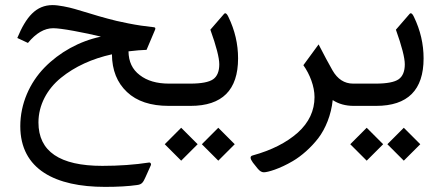

<svg xmlns="http://www.w3.org/2000/svg" viewBox="-20 -418 1742 758"><path d="M421.9 -203.6C422.4 -140.6 442.4 -91.3 481.4 -54.7C520 -18.1 575.2 0 646 0H656.7C664.6 0 668.5 -12.7 668.5 -37.6V-49.8C668.5 -75.2 664.6 -87.9 656.7 -87.9H647C599.1 -87.9 560.5 -99.1 531.7 -121.6C502.4 -143.6 487.8 -174.8 487.3 -215.3C516.1 -218.8 539.6 -220.7 558.6 -221.2L592.3 -300.8C594.7 -307.1 592.8 -310.1 587.4 -310.5C554.2 -314 520.5 -318.8 486.3 -325.7C451.7 -332.5 424.3 -338.9 404.3 -344.7C383.8 -350.1 358.4 -357.4 328.6 -366.7C304.7 -374 286.6 -379.4 274.4 -382.8C251 -389.6 210.9 -397.9 188 -397.9C122.1 -397.9 83 -351.6 48.3 -268.1L90.3 -248.5C122.1 -287.1 155.3 -306.6 189.9 -306.6C205.1 -306.6 232.4 -303.2 272 -295.9C311.5 -288.6 346.7 -281.2 378.4 -273.4C293 -255.4 214.4 -211.4 155.8 -151.4C97.2 -91.3 60.1 -8.3 60.1 80.1C60.1 251.5 199.7 319.8 394.5 319.8C444.8 319.8 486.8 317.4 521 312.5C540 310.1 544.9 302.7 554.7 280.8L575.7 233.9C577.6 229.5 574.7 223.1 568.8 223.6C511.7 232.4 450.2 236.8 383.8 236.8C215.8 236.8 131.8 179.7 131.8 65.4C131.8 -3.4 166 -66.4 220.7 -110.8C275.4 -155.3 344.2 -186.5 421.9 -203.6Z M776.9 151.4 841.8 216.3 906.7 151.4 841.8 86.4ZM630.4 151.4 695.3 216.3 760.3 151.4 695.3 86.4ZM919.9 -187.5C919.9 -244.1 907.2 -298.8 881.8 -351.1C877.4 -360.8 873 -365.7 869.1 -365.7C867.7 -365.7 866.2 -364.7 864.7 -363.3L810.5 -300.8C834 -235.4 845.7 -189.9 845.7 -164.1C845.7 -136.2 837.4 -116.2 821.3 -105C805.2 -93.8 774.9 -87.9 731 -87.9H651.4C633.3 -87.9 624.5 -75.2 624.5 -49.8V-37.6C624.5 -12.7 633.3 0 651.4 0H732.4C857.4 0 919.9 -62.5 919.9 -187.5Z M1293.5 -22.9C1316.4 -7.8 1344.2 0 1376.5 0H1389.2C1397 0 1400.9 -12.7 1400.9 -37.6V-49.8C1400.9 -75.2 1397 -87.9 1389.2 -87.9H1374C1339.8 -87.9 1312.5 -105.5 1292.5 -140.6C1277.8 -166 1259.8 -200.2 1237.8 -242.7L1177.7 -160.6C1203.1 -125 1221.7 -77.1 1221.7 -34.7C1221.7 19 1199.7 65.9 1155.8 105.5C1111.3 145 1051.8 175.3 977.1 195.8C966.3 198.7 966.8 208 978.5 224.1L997.6 248C1005.4 257.3 1013.2 262.2 1021.5 262.2C1036.6 262.2 1083.5 249 1136.2 217.8C1170.4 197.8 1207.5 165 1236.3 127.9C1265.1 90.3 1287.6 35.6 1293.5 -22.9Z M1509.3 151.4 1574.2 216.3 1639.2 151.4 1574.2 86.4ZM1362.8 151.4 1427.7 216.3 1492.7 151.4 1427.7 86.4ZM1652.3 -187.5C1652.3 -244.1 1639.6 -298.8 1614.3 -351.1C1609.9 -360.8 1605.5 -365.7 1601.6 -365.7C1600.1 -365.7 1598.6 -364.7 1597.2 -363.3L1543 -300.8C1566.4 -235.4 1578.1 -189.9 1578.1 -164.1C1578.1 -136.2 1569.8 -116.2 1553.7 -105C1537.6 -93.8 1507.3 -87.9 1463.4 -87.9H1383.8C1365.7 -87.9 1356.9 -75.2 1356.9 -49.8V-37.6C1356.9 -12.7 1365.7 0 1383.8 0H1464.8C1589.8 0 1652.3 -62.5 1652.3 -187.5Z"/></svg>

Font: Sahel
Style: Regular
Weight: 400
Foundry: Saber Rastikerdar (saber.rastikerdar@gmail.com)
Version: Version 3.4.0